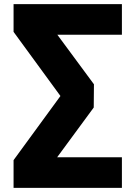

<svg xmlns="http://www.w3.org/2000/svg" viewBox="-20 -732 661 934"><path d="M573 -563H259L437 -322L436 -209L258 33H573V182H46V47L274 -265L46 -577V-712H573Z"/></svg>

Font: Muli Black
Style: Regular
Weight: 900
Designer: Vernon Adams
Foundry: Vernon Adams
Version: Version 2.001